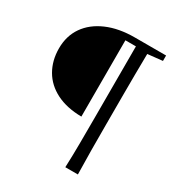

<svg xmlns="http://www.w3.org/2000/svg" viewBox="-188 -792 968 1044"><g transform="rotate(30 296.5 -270.0)"><path d="M316 -152Q224 -153 158.5 -186Q93 -219 59 -278Q25 -337 25 -413Q25 -491 65 -548.5Q105 -606 179 -638Q253 -670 353 -670H549V-636L456 -626Q455 -562 454.5 -494Q454 -426 454 -359V-182Q454 -104 454.5 -23Q455 58 457 130H378Q381 59 381.5 -22Q382 -103 382 -182V-631H316Z"/></g></svg>

Font: Source Serif 4 Subhead
Style: Regular
Weight: 400
Designer: Frank Grießhammer
Foundry: Adobe Systems Incorporated
Version: Version 4.004;hotconv 1.0.117;makeotfexe 2.5.65602